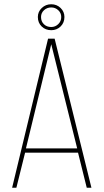

<svg xmlns="http://www.w3.org/2000/svg" viewBox="-20 -883 487 903"><path d="M283 -803Q283 -776 265 -758.5Q247 -741 221 -741Q194 -741 176 -758.5Q158 -776 158 -803Q158 -828 176.5 -845.5Q195 -863 221 -863Q247 -863 265 -845.5Q283 -828 283 -803ZM221 -848Q201 -848 187 -835Q173 -822 173 -803Q173 -782 186.5 -769Q200 -756 221 -756Q240 -756 254 -769.5Q268 -783 268 -803Q268 -822 254 -835Q240 -848 221 -848ZM347 -165H98L57 0H37L206 -701H237L410 0H388ZM221 -675 102 -185H343Z"/></svg>

Font: TypoPRO Bebas Neue
Style: Regular
Weight: 300
Designer: Ryoichi Tsunekawa
Foundry: Ryoichi Tsunekawa
Version: Version 001.003